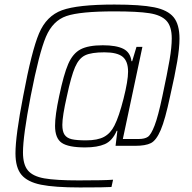

<svg xmlns="http://www.w3.org/2000/svg" viewBox="-20 -716 844 844"><path d="M48 -42Q48 -119 82 -294Q119 -492 151.5 -569Q184 -646 252.5 -671Q321 -696 483 -696Q598 -696 657.5 -684Q717 -672 743 -640.5Q769 -609 769 -546Q769 -505 759 -445.5Q749 -386 728 -294Q706 -190 686.5 -144.5Q667 -99 643.5 -87Q620 -75 574 -75H488L496 -141H493Q474 -97 441 -82.5Q408 -68 354 -68Q281 -68 251.5 -88Q222 -108 222 -163Q222 -209 240 -293Q260 -389 280 -435Q300 -481 334 -499Q368 -517 432 -517Q491 -517 522 -501.5Q553 -486 558 -447H561L580 -510H606L520 -105H590Q616 -105 630 -114.5Q644 -124 659.5 -164Q675 -204 694 -294Q716 -397 725.5 -453Q735 -509 735 -547Q735 -600 711.5 -625Q688 -650 636.5 -658Q585 -666 483 -666Q332 -666 272 -645.5Q212 -625 182 -554.5Q152 -484 115 -294Q81 -118 81 -46Q81 7 102.5 33Q124 59 174.5 68Q225 77 326 77Q439 77 477 74L470 106Q444 108 331 108Q220 108 160.5 96Q101 84 74.5 52.5Q48 21 48 -42ZM483 -164Q503 -203 523 -282Q543 -361 543 -401Q543 -447 519 -466.5Q495 -486 439 -486Q382 -486 354.5 -473Q327 -460 310 -421Q293 -382 274 -293Q254 -205 254 -167Q254 -138 264 -123.5Q274 -109 295.5 -104Q317 -99 358 -99Q409 -99 437.5 -114.5Q466 -130 483 -164Z"/></svg>

Font: Saira Semi Condensed Thin
Style: Italic
Weight: 100
Width: 4
Italic angle: -12°
Designer: Hector Gatti with collaboration of the Omnibus-Type team
Foundry: Omnibus-Type
Version: Version 1.001; ttfautohint (v1.8)